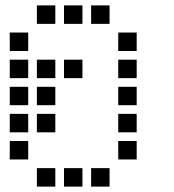

<svg xmlns="http://www.w3.org/2000/svg" viewBox="-20 -704 640 708"><path d="M117 -684Q116 -684 116 -684Q116 -684 116 -683V-617Q116 -616 116 -616Q116 -616 117 -616H183Q184 -616 184 -616Q184 -616 184 -617V-683Q184 -684 184 -684Q184 -684 183 -684ZM217 -684Q216 -684 216 -684Q216 -684 216 -683V-617Q216 -616 216 -616Q216 -616 217 -616H283Q284 -616 284 -616Q284 -616 284 -617V-683Q284 -684 284 -684Q284 -684 283 -684ZM317 -684Q316 -684 316 -684Q316 -684 316 -683V-617Q316 -616 316 -616Q316 -616 317 -616H383Q384 -616 384 -616Q384 -616 384 -617V-683Q384 -684 384 -684Q384 -684 383 -684ZM17 -584Q16 -584 16 -584Q16 -584 16 -583V-517Q16 -516 16 -516Q16 -516 17 -516H83Q84 -516 84 -516Q84 -516 84 -517V-583Q84 -584 84 -584Q84 -584 83 -584ZM417 -584Q416 -584 416 -584Q416 -584 416 -583V-517Q416 -516 416 -516Q416 -516 417 -516H483Q484 -516 484 -516Q484 -516 484 -517V-583Q484 -584 484 -584Q484 -584 483 -584ZM17 -484Q16 -484 16 -484Q16 -484 16 -483V-417Q16 -416 16 -416Q16 -416 17 -416H83Q84 -416 84 -416Q84 -416 84 -417V-483Q84 -484 84 -484Q84 -484 83 -484ZM117 -484Q116 -484 116 -484Q116 -484 116 -483V-417Q116 -416 116 -416Q116 -416 117 -416H183Q184 -416 184 -416Q184 -416 184 -417V-483Q184 -484 184 -484Q184 -484 183 -484ZM217 -484Q216 -484 216 -484Q216 -484 216 -483V-417Q216 -416 216 -416Q216 -416 217 -416H283Q284 -416 284 -416Q284 -416 284 -417V-483Q284 -484 284 -484Q284 -484 283 -484ZM417 -484Q416 -484 416 -484Q416 -484 416 -483V-417Q416 -416 416 -416Q416 -416 417 -416H483Q484 -416 484 -416Q484 -416 484 -417V-483Q484 -484 484 -484Q484 -484 483 -484ZM17 -384Q16 -384 16 -384Q16 -384 16 -383V-317Q16 -316 16 -316Q16 -316 17 -316H83Q84 -316 84 -316Q84 -316 84 -317V-383Q84 -384 84 -384Q84 -384 83 -384ZM117 -384Q116 -384 116 -384Q116 -384 116 -383V-317Q116 -316 116 -316Q116 -316 117 -316H183Q184 -316 184 -316Q184 -316 184 -317V-383Q184 -384 184 -384Q184 -384 183 -384ZM417 -384Q416 -384 416 -384Q416 -384 416 -383V-317Q416 -316 416 -316Q416 -316 417 -316H483Q484 -316 484 -316Q484 -316 484 -317V-383Q484 -384 484 -384Q484 -384 483 -384ZM17 -284Q16 -284 16 -284Q16 -284 16 -283V-217Q16 -216 16 -216Q16 -216 17 -216H83Q84 -216 84 -216Q84 -216 84 -217V-283Q84 -284 84 -284Q84 -284 83 -284ZM117 -284Q116 -284 116 -284Q116 -284 116 -283V-217Q116 -216 116 -216Q116 -216 117 -216H183Q184 -216 184 -216Q184 -216 184 -217V-283Q184 -284 184 -284Q184 -284 183 -284ZM417 -284Q416 -284 416 -284Q416 -284 416 -283V-217Q416 -216 416 -216Q416 -216 417 -216H483Q484 -216 484 -216Q484 -216 484 -217V-283Q484 -284 484 -284Q484 -284 483 -284ZM17 -184Q16 -184 16 -184Q16 -184 16 -183V-117Q16 -116 16 -116Q16 -116 17 -116H83Q84 -116 84 -116Q84 -116 84 -117V-183Q84 -184 84 -184Q84 -184 83 -184ZM417 -184Q416 -184 416 -184Q416 -184 416 -183V-117Q416 -116 416 -116Q416 -116 417 -116H483Q484 -116 484 -116Q484 -116 484 -117V-183Q484 -184 484 -184Q484 -184 483 -184ZM117 -84Q116 -84 116 -84Q116 -84 116 -83V-17Q116 -16 116 -16Q116 -16 117 -16H183Q184 -16 184 -16Q184 -16 184 -17V-83Q184 -84 184 -84Q184 -84 183 -84ZM217 -84Q216 -84 216 -84Q216 -84 216 -83V-17Q216 -16 216 -16Q216 -16 217 -16H283Q284 -16 284 -16Q284 -16 284 -17V-83Q284 -84 284 -84Q284 -84 283 -84ZM317 -84Q316 -84 316 -84Q316 -84 316 -83V-17Q316 -16 316 -16Q316 -16 317 -16H383Q384 -16 384 -16Q384 -16 384 -17V-83Q384 -84 384 -84Q384 -84 383 -84Z"/></svg>

Font: Doto SemiBold
Style: Regular
Weight: 600
Monospace: yes
Version: Version 1.000